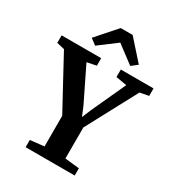

<svg xmlns="http://www.w3.org/2000/svg" viewBox="-244 -1109 1136 1242"><g transform="rotate(30 324.0 -487.5)"><path d="M244.5 -65.5V-294L38.5 -673.5L-19 -687V-743H276.5V-687L207 -673L331 -419L359 -351L387.5 -419L504 -673L423 -687V-743H667.5V-687L602 -674.5L400.5 -297V-65.5L507.5 -54V0H141V-54ZM202 -793.5 157.5 -827 288.5 -975H377.5L508.5 -828L464 -793.5L333 -892Z"/></g></svg>

Font: Merriweather 36pt
Style: Bold
Weight: 700
Designer: Eben Sorkin
Foundry: Eben Sorkin
Version: Version 2.100